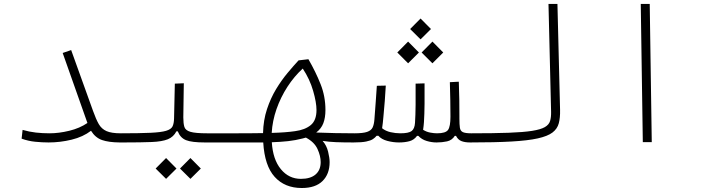

<svg xmlns="http://www.w3.org/2000/svg" viewBox="-20 -713 3556 963"><path d="M223.6 1.5Q191.9 1.5 156.7 -2Q121.6 -5.4 88.4 -17.6L93.3 -61.5Q127 -51.8 159.9 -48.1Q192.9 -44.4 228.5 -44.4Q275.4 -44.4 327.6 -57.1Q379.9 -69.8 418.5 -96.2L294.4 -447.3L336.9 -461.9L446.8 -156.2Q461.4 -115.2 475.3 -90.8Q489.3 -66.4 514.2 -55.4Q539.1 -44.4 585.9 -44.4Q604.5 -44.4 610.1 -38.6Q615.7 -32.7 615.7 -21.5Q615.7 -6.8 606.7 -2.7Q597.7 1.5 580.1 1.5Q524.9 1 491.5 -10.7Q458 -22.5 436.5 -57.1Q396.5 -26.4 339.4 -12.5Q282.2 1.5 223.6 1.5Z M580.1 1.5 585.9 -44.4Q679.7 -44.4 733.6 -46.9Q787.6 -49.3 813 -56.9Q838.4 -64.5 845.5 -79.3Q852.5 -94.2 853 -119.1L856.9 -293.5L901.9 -295.4L899.4 -124Q899.4 -93.8 904.8 -76.4Q910.2 -59.1 935.1 -51.8Q960 -44.4 1018.6 -44.4H1171.9Q1190.4 -44.4 1197 -40.8Q1203.6 -37.1 1203.6 -22Q1203.6 -7.3 1193.6 -2.9Q1183.6 1.5 1166 1.5H1007.3Q941.9 1.5 913.1 -10Q884.3 -21.5 871.6 -54.2H864.7Q850.6 -26.4 822 -14.6Q793.5 -2.9 741 -0.7Q688.5 1.5 602.1 1.5Q596.7 1.5 591.3 1.5Q585.9 1.5 580.1 1.5ZM813 184.1 760.7 132.3 813 79.6 865.2 132.3ZM935.1 184.1 882.8 132.3 935.1 79.6 987.3 132.3Z M1493.7 230Q1408.2 230 1357.7 174.1Q1307.1 118.2 1300.3 1.5Q1280.3 1.5 1257.8 1.5Q1235.4 1.5 1210 1.5Q1199.7 1.5 1188.7 1.5Q1177.7 1.5 1166 1.5Q1150.9 1.5 1145.8 -3.7Q1140.6 -8.8 1140.6 -22.5Q1140.6 -36.6 1148.7 -40.5Q1156.7 -44.4 1171.9 -44.4Q1209.5 -44.4 1241 -44.7Q1272.5 -44.9 1299.3 -45.4Q1300.8 -110.4 1319.1 -165.5Q1337.4 -220.7 1364.7 -265.9Q1392.1 -311 1422.1 -346.9Q1452.1 -382.8 1477.5 -410.2L1526.9 -416Q1564 -351.6 1588.1 -290.5Q1612.3 -229.5 1612.3 -161.1Q1612.3 -123 1601.8 -95.2Q1591.3 -67.4 1565.9 -48.3Q1662.6 -44.4 1757.8 -44.4Q1782.2 -44.4 1792 -40.3Q1801.8 -36.1 1801.8 -22Q1801.8 -7.3 1791.5 -2.9Q1781.2 1.5 1752 1.5Q1701.2 1.5 1664.6 0Q1627.9 -1.5 1598.1 -6.3Q1618.2 16.6 1625.7 47.9Q1633.3 79.1 1633.3 100.1Q1633.3 159.7 1597.9 194.8Q1562.5 230 1493.7 230ZM1342.8 -46.4Q1413.6 -48.3 1460.4 -55.2Q1510.3 -62 1538.8 -85.7Q1567.4 -109.4 1567.4 -161.1Q1567.4 -199.2 1550.5 -257.6Q1533.7 -315.9 1498.5 -369.1Q1455.6 -330.1 1421.6 -277.6Q1387.7 -225.1 1366.9 -165.8Q1346.2 -106.4 1342.8 -46.4ZM1514.2 -22.9Q1506.8 -20.5 1498.5 -18.6Q1462.4 -9.3 1425.3 -5.1Q1388.2 -1 1343.3 0.5Q1348.6 86.9 1388.7 135.5Q1428.7 184.1 1489.3 184.1Q1537.1 184.1 1562.7 162.1Q1588.4 140.1 1588.4 100.1Q1588.4 69.3 1572.5 34.4Q1556.6 -0.5 1514.2 -22.9Z M1981.4 1.5Q1952.1 1.5 1922.6 -6.3Q1893.1 -14.2 1877.4 -32.2L1868.7 -31.7Q1861.8 -22.9 1850.6 -15.4Q1839.4 -7.8 1816.9 -3.2Q1794.4 1.5 1753.4 1.5L1757.8 -44.4Q1800.8 -44.4 1821.3 -51.5Q1841.8 -58.6 1848.9 -73.7Q1856 -88.9 1857.9 -113.8Q1861.8 -165.5 1864.5 -202.1Q1867.2 -238.8 1870.1 -282.7L1915 -283.7Q1912.6 -242.2 1909.9 -206.3Q1907.2 -170.4 1903.3 -130.4Q1901.9 -112.3 1900.1 -97.2Q1898.4 -82 1896.5 -69.8Q1914.1 -55.7 1939 -50Q1963.9 -44.4 1987.8 -44.4Q2029.8 -44.4 2044.7 -55.9Q2059.6 -67.4 2061.5 -96.7Q2064 -132.8 2064.5 -187.7Q2064.9 -242.7 2064.5 -293.5L2109.4 -294.9Q2109.9 -247.6 2109.4 -193.4Q2108.9 -139.2 2106.4 -101.1Q2105 -80.6 2102.1 -62Q2119.1 -51.3 2138.2 -47.9Q2157.2 -44.4 2171.9 -44.4Q2215.3 -44.4 2227.3 -61.5Q2239.3 -78.6 2239.3 -127.9Q2239.3 -169.9 2238.5 -210.7Q2237.8 -251.5 2236.3 -300.8L2281.2 -303.2Q2283.2 -252.9 2283.7 -211.2Q2284.2 -169.4 2284.2 -131.3Q2284.2 -124.5 2284.2 -118.7Q2284.2 -118.7 2284.2 -118.7Q2284.2 -118.7 2284.2 -118.7Q2284.2 -88.4 2286.6 -72.3Q2289.1 -56.2 2301.5 -50.3Q2314 -44.4 2343.8 -44.4Q2362.3 -44.4 2368.7 -39.6Q2375 -34.7 2375 -23.4Q2375 -7.3 2365.2 -2.9Q2355.5 1.5 2337.9 1.5Q2311.5 1.5 2294.2 -5.4Q2276.9 -12.2 2267.1 -31.7H2261.2Q2247.1 -9.3 2222.2 -3.9Q2197.3 1.5 2169.4 1.5Q2145.5 1.5 2120.4 -5.9Q2095.2 -13.2 2078.1 -31.7H2071.8Q2057.1 -11.2 2033.9 -4.9Q2010.7 1.5 1981.4 1.5ZM2026.9 -395.5 1972.7 -449.7 2026.9 -504.4 2081.1 -449.7ZM2148.9 -395.5 2094.7 -449.7 2148.9 -504.4 2203.1 -449.7ZM2089.4 -515.6 2037.1 -567.4 2089.4 -620.1 2141.6 -567.4Z M2337.9 1.5Q2311 1.5 2311 -21Q2311 -35.2 2320.1 -39.8Q2329.1 -44.4 2343.8 -44.4Q2457 -44.4 2531 -47.1Q2605 -49.8 2648.4 -56.6Q2691.9 -63.5 2712.6 -75.4Q2733.4 -87.4 2739 -106.2Q2744.6 -125 2744.1 -151.4L2731 -693.4H2775.9L2789.1 -161.1Q2790 -122.6 2782.7 -94.7Q2775.4 -66.9 2751 -48.3Q2726.6 -29.8 2677 -18.8Q2627.4 -7.8 2544.9 -3.2Q2462.4 1.5 2337.9 1.5Z M3204.1 0 3193.8 -693.4H3238.8L3249 0Z"/></svg>

Font: Cascadia Code ExtraLight
Style: Regular
Weight: 200
Monospace: yes
Designer: Aaron Bell
Foundry: Saja Typeworks
Version: Version 2407.024; ttfautohint (v1.8.4)